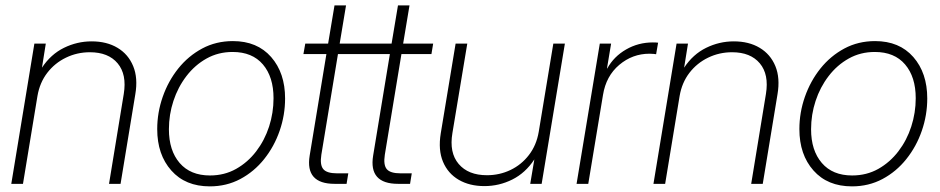

<svg xmlns="http://www.w3.org/2000/svg" viewBox="-20 -676 3458 706"><path d="M117.7 -322.8 64.5 0H21.5L106.4 -515.6H148.4L134.3 -427.2Q167 -476.6 215.3 -500.2Q263.7 -523.9 316.9 -523.9Q372.6 -523.9 412.1 -500.2Q451.7 -476.6 469.7 -432.9Q487.8 -389.2 477.5 -329.1L423.3 0H380.9L435.1 -330.6Q446.8 -402.3 412.6 -443.1Q378.4 -483.9 310.5 -483.9Q263.7 -483.9 222.7 -464.1Q181.6 -444.3 153.8 -408.2Q126 -372.1 117.7 -322.8Z M751.5 9.3Q661.6 9.3 609.9 -49.1Q558.1 -107.4 558.1 -201.2Q558.1 -262.2 578.4 -320.1Q598.6 -377.9 635.5 -424.1Q672.4 -470.2 723.4 -497.6Q774.4 -524.9 836.4 -524.9Q925.8 -524.9 977.1 -466.3Q1028.3 -407.7 1028.3 -314Q1028.3 -252.9 1008.3 -195.1Q988.3 -137.2 951.4 -91.1Q914.6 -44.9 863.8 -17.8Q813 9.3 751.5 9.3ZM752 -30.8Q805.2 -30.8 848.1 -54.9Q891.1 -79.1 922.1 -119.6Q953.1 -160.2 969.5 -210.7Q985.8 -261.2 985.8 -314.9Q985.8 -393.1 946.8 -439Q907.7 -484.9 835.4 -484.9Q782.7 -484.9 739.7 -460.9Q696.8 -437 665.5 -396.2Q634.3 -355.5 617.7 -304.9Q601.1 -254.4 601.1 -200.7Q601.1 -122.6 640.6 -76.7Q680.2 -30.8 752 -30.8Z M1339.4 -515.6 1333 -477.1H1222.7L1161.6 -106.9Q1155.8 -69.8 1168.7 -54.2Q1181.6 -38.6 1219.7 -38.6H1260.7L1254.4 0H1210.4Q1101.6 0 1118.7 -104L1180.2 -477.1H1095.7L1102.5 -515.6H1186.5L1210 -656.2H1252.4L1229 -515.6Z M1572.8 -515.6 1566.4 -477.1H1456.1L1395 -106.9Q1389.2 -69.8 1402.1 -54.2Q1415 -38.6 1453.1 -38.6H1494.1L1487.8 0H1443.8Q1335 0 1352.1 -104L1413.6 -477.1H1329.1L1335.9 -515.6H1419.9L1443.4 -656.2H1485.8L1462.4 -515.6Z M1761.2 8.3Q1706.5 8.3 1666.7 -14.9Q1627 -38.1 1608.9 -81.3Q1590.8 -124.5 1600.6 -185.1L1655.3 -515.6H1698.2L1643.6 -187Q1631.3 -114.7 1666.5 -73.2Q1701.7 -31.7 1770.5 -31.7Q1816.9 -31.7 1857.2 -51Q1897.5 -70.3 1925 -106.2Q1952.6 -142.1 1960.9 -190.9L2014.6 -515.6H2057.1L1971.7 0H1929.7L1944.8 -89.8Q1912.1 -40 1863.8 -15.9Q1815.4 8.3 1761.2 8.3Z M2100.1 0 2185.5 -515.6H2227.1L2211.9 -424.3H2212.9Q2237.3 -468.3 2282.2 -494.1Q2327.1 -520 2380.4 -520Q2387.2 -520 2391.1 -519.8Q2395 -519.5 2399.9 -519L2392.6 -476.6Q2389.2 -477.1 2383.1 -477.8Q2377 -478.5 2368.2 -478.5Q2305.7 -478.5 2257.1 -437.5Q2208.5 -396.5 2197.3 -327.1L2143.1 0Z M2479 -322.8 2425.8 0H2382.8L2467.8 -515.6H2509.8L2495.6 -427.2Q2528.3 -476.6 2576.7 -500.2Q2625 -523.9 2678.2 -523.9Q2733.9 -523.9 2773.4 -500.2Q2813 -476.6 2831.1 -432.9Q2849.1 -389.2 2838.9 -329.1L2784.7 0H2742.2L2796.4 -330.6Q2808.1 -402.3 2773.9 -443.1Q2739.7 -483.9 2671.9 -483.9Q2625 -483.9 2584 -464.1Q2543 -444.3 2515.1 -408.2Q2487.3 -372.1 2479 -322.8Z M3112.8 9.3Q3022.9 9.3 2971.2 -49.1Q2919.4 -107.4 2919.4 -201.2Q2919.4 -262.2 2939.7 -320.1Q2960 -377.9 2996.8 -424.1Q3033.7 -470.2 3084.7 -497.6Q3135.7 -524.9 3197.8 -524.9Q3287.1 -524.9 3338.4 -466.3Q3389.6 -407.7 3389.6 -314Q3389.6 -252.9 3369.6 -195.1Q3349.6 -137.2 3312.7 -91.1Q3275.9 -44.9 3225.1 -17.8Q3174.3 9.3 3112.8 9.3ZM3113.3 -30.8Q3166.5 -30.8 3209.5 -54.9Q3252.4 -79.1 3283.4 -119.6Q3314.5 -160.2 3330.8 -210.7Q3347.2 -261.2 3347.2 -314.9Q3347.2 -393.1 3308.1 -439Q3269 -484.9 3196.8 -484.9Q3144 -484.9 3101.1 -460.9Q3058.1 -437 3026.9 -396.2Q2995.6 -355.5 2979 -304.9Q2962.4 -254.4 2962.4 -200.7Q2962.4 -122.6 3002 -76.7Q3041.5 -30.8 3113.3 -30.8Z"/></svg>

Font: Inter Display ExtraLight
Style: Italic
Weight: 200
Italic angle: -9.39999°
Designer: Rasmus Andersson
Foundry: rsms
Version: Version 4.000;git-a52131595